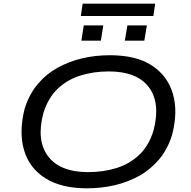

<svg xmlns="http://www.w3.org/2000/svg" viewBox="-20 -1014 1036 1043"><path d="M453 9Q313 9 226 -46Q139 -101 110.5 -199Q82 -297 114 -424Q138 -501 184 -556Q230 -611 292 -645.5Q354 -680 426 -697Q498 -714 577 -714Q719 -714 804 -659Q889 -604 918.5 -506.5Q948 -409 915 -282Q891 -204 845 -149Q799 -94 737.5 -59.5Q676 -25 603.5 -8Q531 9 453 9ZM459 -79Q543 -79 614 -101.5Q685 -124 737 -173.5Q789 -223 814 -305Q853 -455 788.5 -540.5Q724 -626 571 -626Q488 -626 416.5 -603.5Q345 -581 293.5 -532Q242 -483 216 -401Q176 -252 241 -165.5Q306 -79 459 -79ZM419 -927 429 -994H823L813 -927ZM422 -793 435 -876H541L528 -793ZM658 -793 672 -876H778L764 -793Z"/></svg>

Font: Nunito Sans 7pt Expanded
Style: Italic
Weight: 400
Width: 7
Italic angle: -9°
Designer: Vernon Adams
Foundry: Vernon Adams
Version: Version 3.101;gftools[0.9.27]